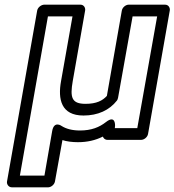

<svg xmlns="http://www.w3.org/2000/svg" viewBox="-20 -573 746 821"><path d="M433 -51C405 -29 371 -15 322 -15C289 -15 263 -22 244 -34C244 -34 211 -59 203 -12L170 178H65L185 -503H290L241 -226C227 -149 241 -79 337 -79C399 -79 448 -102 480 -143C483 -147 484 -152 485 -156L547 -503H652L567 -25H471L472 -35C472 -35 475 -84 433 -51ZM420 11C422 18 429 25 439 25H584C595 25 610 15 613 0L706 -528C708 -539 701 -553 686 -553H530C519 -553 504 -543 501 -528L437 -163C419 -143 393 -129 346 -129C286 -129 279 -156 291 -226L344 -528C346 -539 339 -553 324 -553H169C158 -553 142 -543 139 -528L10 203C8 214 16 228 31 228H186C197 228 212 218 215 203L247 26C265 32 289 35 313 35C353 35 388 27 420 11Z"/></svg>

Font: Asimov
Style: WidOuIt
Weight: 500
Designer: Google
Version: Version 2.000980; 2014